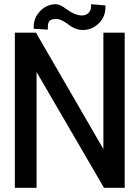

<svg xmlns="http://www.w3.org/2000/svg" viewBox="-20 -895 665 915"><path d="M574.2 -739.3V0H475.6L154.3 -551.8V0H50.8V-739.3H151.4L472.7 -184.6V-739.3ZM247.1 -875Q202.1 -875 170.9 -841.8Q140.6 -809.6 140.6 -768.6V-757.8L208 -753.9V-766.6Q208 -790 218.8 -797.9Q228.5 -804.7 250 -804.7Q268.6 -804.7 300.8 -782.2Q337.9 -752 374 -752Q418.9 -752 451.2 -784.2Q482.4 -815.4 482.4 -859.4V-869.1L414.1 -875V-863.3Q414.1 -846.7 401.4 -833Q389.6 -821.3 371.1 -821.3Q337.9 -821.3 297.9 -850.6Q265.6 -875 247.1 -875Z"/></svg>

Font: RobotoJAA
Style: Medium
Weight: 500
Version: Version 2.05; 2016-11-05